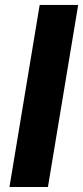

<svg xmlns="http://www.w3.org/2000/svg" viewBox="-20 -747 332 767"><path d="M292.3 -727.3 171.5 0H17.8L138.5 -727.3Z"/></svg>

Font: Inter P
Style: Bold Italic
Weight: 700
Italic angle: 9.39999°
Designer: Rasmus Andersson
Foundry: rsms
Version: Version 3.018;git-588b23468